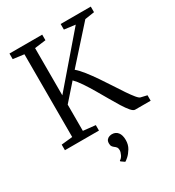

<svg xmlns="http://www.w3.org/2000/svg" viewBox="-233 -878 1166 1280"><g transform="rotate(-30 350.0 -237.5)"><path d="M39.5 0V-43L125.5 -52V-689L41.5 -700V-743H293.5V-700L207.5 -689V-325.5L520.5 -689L435.5 -700V-743H667.5V-700L594.5 -689L364 -432Q389.5 -410.5 417.5 -374.8Q445.5 -339 474.5 -296.8Q503.5 -254.5 530.8 -212Q558 -169.5 582 -134Q606 -98.5 624.2 -76.5Q642.5 -54.5 652.5 -53L699.5 -42V0H579.5Q566.5 0 548.5 -21Q530.5 -42 509 -76.5Q487.5 -111 463.5 -153Q439.5 -195 414.5 -237.5Q389.5 -280 364.8 -317Q340 -354 316.5 -377.5L207.5 -254V-52L301.5 -42V0ZM425 144Q425 179.5 408.5 206.8Q392 234 373.8 250Q355.5 266 350 268H349L322 249V243Q337 235.5 346.5 216Q356 196.5 356 181Q356 166 349.2 158Q342.5 150 335 145Q327.5 139.5 321.8 131.5Q316 123.5 316 108Q316 89.5 324.5 80Q333 70.5 344 67.2Q355 64 362 64H364Q392 64 408.5 84.5Q425 105 425 144Z"/></g></svg>

Font: Merriweather Light 18pt Light
Style: Regular
Weight: 300
Version: Version 2.100